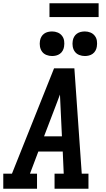

<svg xmlns="http://www.w3.org/2000/svg" viewBox="-27 -1152 647 1172"><path d="M-7 0V-92H46L303 -735H427L472 -92H513V0H306V-92H362L356 -227H207L156 -92H199V0ZM242 -320H351L343 -490Q342 -511 341 -532Q340 -553 339 -575Q331 -553 323 -532Q315 -511 307 -490ZM491 -810Q473 -810 456.5 -816.5Q440 -823 430 -836.5Q420 -850 417 -867.5Q414 -885 417 -903Q419 -916 425.5 -927.5Q432 -939 442.5 -946.5Q453 -954 465.5 -957Q478 -960 491 -960Q509 -960 525 -953.5Q541 -947 551.5 -933.5Q562 -920 564.5 -902.5Q567 -885 564 -867Q562 -854 555.5 -842.5Q549 -831 538.5 -823.5Q528 -816 515.5 -813Q503 -810 491 -810ZM291 -810Q273 -810 256.5 -816.5Q240 -823 230 -836.5Q220 -850 217 -867.5Q214 -885 217 -903Q219 -916 225.5 -927.5Q232 -939 242.5 -946.5Q253 -954 265.5 -957Q278 -960 291 -960Q309 -960 325 -953.5Q341 -947 351.5 -933.5Q362 -920 364.5 -902.5Q367 -885 364 -867Q362 -854 355.5 -842.5Q349 -831 338.5 -823.5Q328 -816 315.5 -813Q303 -810 291 -810ZM275 -1048V-1132H575V-1048Z"/></svg>

Font: Iosevka Etoile SmBdObl
Style: Regular
Weight: 600
Italic angle: -9°
Designer: Belleve Invis
Foundry: Belleve Invis
Version: Version 15.5.2; ttfautohint (v1.8.4)